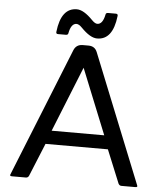

<svg xmlns="http://www.w3.org/2000/svg" viewBox="-59 -931 829 982"><g transform="rotate(5 356.0 -440.0)"><path d="M30.8 -9.8C27.5 -3.3 30.3 0 39.1 0H110.8C117.7 0 122.7 -3.3 126 -9.8L195.8 -180.2H516.1L585.9 -9.8C589.5 -3.3 594.6 0 601.1 0H672.9C681.6 0 684.4 -3.3 681.2 -9.8L416 -669.9C408.2 -690.1 393.2 -700.2 371.1 -700.2H340.8C319 -699.9 304 -689.8 295.9 -669.9ZM201.2 -756.8C199.9 -748.7 203.1 -744.8 210.9 -745.1H251C258.5 -745.1 262.5 -748.4 263.2 -754.9C269.7 -788.4 282.2 -805.2 300.8 -805.2C308.9 -805.2 318.4 -799.6 329.1 -788.6C360.4 -756.3 387.7 -740.2 411.1 -740.2C464.8 -739.9 496.4 -780.8 505.9 -862.8C507.5 -870.9 504.2 -875 496.1 -875H456.1C448.6 -875 444.5 -871.7 443.8 -865.2C437 -831.7 424.3 -814.9 405.8 -814.9C397.9 -814.9 388.7 -820.5 377.9 -831.5C346.7 -863.8 319.3 -879.9 295.9 -879.9C242.2 -879.9 210.6 -838.9 201.2 -756.8ZM221.2 -250 356 -585 491.2 -250Z"/></g></svg>

Font: Numans
Style: Regular
Weight: 400
Designer: Jovanny Lemonad
Foundry: Jovanny Lemonad
Version: Version 001.001